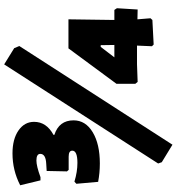

<svg xmlns="http://www.w3.org/2000/svg" viewBox="16 -750 828 899"><g transform="rotate(-90 429.5 -300.0)"><path d="M578 -694 654 -647 664 -623 202 94 120 44 114 27ZM161 -655Q228 -655 268.5 -627Q309 -599 309 -554Q309 -496 248 -463V-459Q316 -437 316 -369Q316 -313 260.5 -279.5Q205 -246 114 -246Q70 -246 28 -254L19 -356L29 -365Q75 -351 117 -351Q174 -351 174 -375Q174 -392 146 -392H84L77 -400L79 -495L112 -497Q159 -499 159 -525Q159 -543 128 -543Q102 -543 50 -524H35L12 -619Q82 -655 161 -655ZM789 -393 786 -178H833L841 -166L835 -69L789 -70L794 -9L786 0L671 6L663 -2L666 -72H579L496 -69L487 -80V-168L653 -393ZM611 -178H669L668 -242H660Z"/></g></svg>

Font: Alegreya Sans Black
Style: Regular
Weight: 900
Designer: Juan Pablo del Peral
Foundry: Huerta Tipografica
Version: Version 2.007